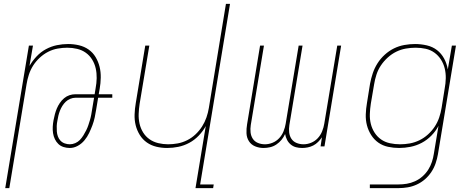

<svg xmlns="http://www.w3.org/2000/svg" viewBox="-20 -755 2440 990"><path d="M7 215 129 -520H150L132 -415Q147 -441 168.5 -464Q190 -487 217 -501.5Q244 -516 273 -522Q302 -528 331 -528Q360 -528 387.5 -521.5Q415 -515 437 -499.5Q459 -484 473 -460.5Q487 -437 493.5 -410.5Q500 -384 499.5 -355Q499 -326 494 -297L489 -269H559V-251H486L476 -191Q473 -171 468.5 -150Q464 -129 456.5 -109Q449 -89 439.5 -69Q430 -49 415.5 -31.5Q401 -14 381 -3Q361 8 340 8Q323 8 307.5 3Q292 -2 281 -12.5Q270 -23 263 -37.5Q256 -52 253.5 -68.5Q251 -85 252 -102Q253 -119 256 -135Q259 -151 263 -166Q267 -181 273 -195.5Q279 -210 288.5 -224Q298 -238 310.5 -248.5Q323 -259 338 -264Q353 -269 368 -269H468L473 -300Q478 -326 478.5 -352Q479 -378 473.5 -402.5Q468 -427 455 -448Q442 -469 422.5 -483Q403 -497 378 -503Q353 -509 327 -509Q303 -509 277.5 -504.5Q252 -500 228.5 -488Q205 -476 185 -457.5Q165 -439 151 -417Q137 -395 129 -370.5Q121 -346 117 -321L28 215ZM340 -11Q354 -11 368 -17Q382 -23 392 -33.5Q402 -44 410 -57Q418 -70 424.5 -83Q431 -96 435.5 -109.5Q440 -123 444 -136.5Q448 -150 450.5 -164Q453 -178 455 -191L465 -251H369Q356 -251 342.5 -245.5Q329 -240 319 -230.5Q309 -221 301.5 -209Q294 -197 289 -184Q284 -171 281 -158.5Q278 -146 276 -133Q273 -119 272.5 -105Q272 -91 273 -77.5Q274 -64 278.5 -51.5Q283 -39 292 -29.5Q301 -20 314 -15.5Q327 -11 340 -11Z M988 215 1041 -105Q1027 -79 1005 -56Q983 -33 956 -18.5Q929 -4 900 2Q871 8 842 8Q813 8 786 1.5Q759 -5 737 -20.5Q715 -36 700.5 -59.5Q686 -83 679.5 -109.5Q673 -136 674 -165Q675 -194 680 -223L729 -520H750L700 -220Q696 -194 695 -168Q694 -142 699.5 -117.5Q705 -93 718 -72Q731 -51 751 -37Q771 -23 796 -17Q821 -11 847 -11Q871 -11 896 -15.5Q921 -20 945 -32Q969 -44 988.5 -62.5Q1008 -81 1022 -103Q1036 -125 1044.5 -149.5Q1053 -174 1057 -199L1145 -735H1166L1012 196H1082L1079 215Z M1339 8Q1316 8 1295.5 -0.5Q1275 -9 1263.5 -27Q1252 -45 1251 -68Q1250 -91 1254 -114L1321 -520H1341L1273 -110Q1270 -91 1272 -72.5Q1274 -54 1283.5 -39.5Q1293 -25 1310 -18Q1327 -11 1346 -11Q1366 -11 1385.5 -19Q1405 -27 1419.5 -42.5Q1434 -58 1442 -78Q1450 -98 1453 -117L1520 -520H1540L1472 -110Q1469 -91 1471 -72.5Q1473 -54 1482.5 -39.5Q1492 -25 1509 -18Q1526 -11 1545 -11Q1565 -11 1584.5 -19Q1604 -27 1618.5 -42.5Q1633 -58 1641 -78Q1649 -98 1652 -117L1719 -520H1739L1653 0H1633L1640 -47Q1631 -34 1620 -23Q1609 -12 1595.5 -5Q1582 2 1567 5Q1552 8 1538 8Q1521 8 1506 4Q1491 0 1479 -10Q1467 -20 1460 -34Q1453 -48 1450 -64Q1443 -48 1431.5 -34Q1420 -20 1405 -10Q1390 0 1373 4Q1356 8 1339 8Z M1887 215V196H2035Q2056 196 2077.5 192.5Q2099 189 2120 179.5Q2141 170 2158.5 154.5Q2176 139 2188 120Q2200 101 2207 80Q2214 59 2217 38L2241 -106Q2227 -79 2204.5 -56Q2182 -33 2154.5 -18.5Q2127 -4 2097 2Q2067 8 2038 8Q2009 8 1981 2Q1953 -4 1931 -19.5Q1909 -35 1894 -58.5Q1879 -82 1872 -109Q1865 -136 1866 -165Q1867 -194 1872 -223L1888 -323Q1893 -350 1902 -377Q1911 -404 1926.5 -428.5Q1942 -453 1964 -473Q1986 -493 2011.5 -505.5Q2037 -518 2065 -523Q2093 -528 2120 -528Q2151 -528 2181 -521Q2211 -514 2233.5 -496.5Q2256 -479 2270 -453Q2284 -427 2289 -397L2310 -520H2331L2238 41Q2234 64 2226 87.5Q2218 111 2204 132Q2190 153 2171 169.5Q2152 186 2129 196.5Q2106 207 2082 211Q2058 215 2035 215ZM2043 -11Q2068 -11 2093 -15.5Q2118 -20 2142 -31.5Q2166 -43 2186.5 -61.5Q2207 -80 2221.5 -102Q2236 -124 2244.5 -149Q2253 -174 2257 -199L2273 -299Q2278 -325 2278.5 -351.5Q2279 -378 2273 -402.5Q2267 -427 2253.5 -448Q2240 -469 2220 -483.5Q2200 -498 2175 -503.5Q2150 -509 2123 -509Q2098 -509 2072.5 -504.5Q2047 -500 2023.5 -488.5Q2000 -477 1979.5 -458.5Q1959 -440 1944 -417.5Q1929 -395 1921 -370Q1913 -345 1909 -320L1892 -220Q1888 -194 1887 -167.5Q1886 -141 1892 -116.5Q1898 -92 1911.5 -71Q1925 -50 1945 -36Q1965 -22 1990.5 -16.5Q2016 -11 2043 -11Z"/></svg>

Font: Iosevka Thin Extended
Style: Italic
Weight: 100
Width: 7
Italic angle: -9°
Monospace: yes
Designer: Belleve Invis
Foundry: Belleve Invis
Version: Version 32.5.0; ttfautohint (v1.8.4)